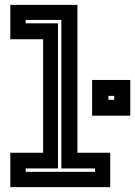

<svg xmlns="http://www.w3.org/2000/svg" viewBox="-20 -770 556 790"><path d="M22.5 0V-141.5H157.5V-608.5H22.5V-750H298.5V-141.5H433.5V0ZM85.5 -63H371V-77H232.5V-688H85.5V-674H218.5V-77H85.5ZM359 -294V-441H516V-294ZM426 -359.5H450V-375.5H426Z"/></svg>

Font: Tourney
Style: Bold
Weight: 700
Designer: Tyler Finck
Foundry: Etcetera Type Co
Version: Version 1.015